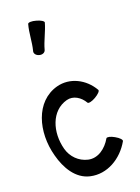

<svg xmlns="http://www.w3.org/2000/svg" viewBox="-184 -1058 850 1165"><g transform="rotate(-20 241.0 -475.0)"><path d="M192 -791C206 -844 235 -893 250 -947C252 -955 232 -968 205 -975C178 -983 154 -982 152 -973C137 -920 138 -863 124 -809C119 -794 131 -778 150 -773C169 -767 188 -775 192 -791ZM415 -452C368 -534 277 -581 187 -557C36 -516 -15 -334 30 -169C53 -81 102 4 189 24C293 48 395 -13 449 -108C454 -116 438 -133 413 -147C389 -161 366 -166 361 -159C329 -103 273 -61 212 -75C156 -88 113 -131 98 -187C67 -303 106 -430 214 -459C259 -471 303 -443 327 -401C332 -394 355 -399 379 -413C403 -427 420 -444 415 -452Z"/></g></svg>

Font: Nupuram Condensed Medium
Style: Regular
Weight: 500
Width: 3
Designer: Santhosh Thottingal (santhosh.thottingal@gmail.com)
Foundry: SMC
Version: Version 1.000